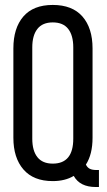

<svg xmlns="http://www.w3.org/2000/svg" viewBox="-20 -727 432 778"><path d="M34.2 -168.9V-530.8Q34.2 -613.3 74.7 -660.2Q115.2 -707 193.8 -707Q272.9 -707 314 -660.2Q355 -613.3 355 -530.8V-168.9Q355 -101.6 328.1 -60.1Q334 -47.9 344 -43Q354 -38.1 371.1 -38.1H380.9V30.8H368.2Q303.7 30.8 278.8 -14.2Q243.7 6.8 193.8 6.8Q115.7 6.8 75 -40.3Q34.2 -87.4 34.2 -168.9ZM110.8 -165Q110.8 -116.2 131.6 -90.1Q152.3 -64 193.8 -64Q276.9 -64 276.9 -165V-535.2Q276.9 -583.5 256.3 -609.9Q235.8 -636.2 193.8 -636.2Q152.3 -636.2 131.6 -609.9Q110.8 -583.5 110.8 -535.2Z"/></svg>

Font: Bebas Neue Regular
Style: Regular
Weight: 400
Designer: Ryoichi Tsunekawa
Foundry: Ryoichi Tsunekawa
Version: Version 001.003